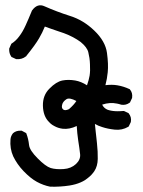

<svg xmlns="http://www.w3.org/2000/svg" viewBox="-20 -413 540 723"><path d="M168.9 290Q142.6 284.7 118.9 271.7Q95.2 258.8 68.8 231.4Q56.2 218.3 46.4 204.1Q36.6 189.9 29.8 175.8Q16.6 146.5 19.5 111.8Q20 105 22.5 99.4Q24.9 93.8 28.8 88.9L29.3 88.4Q41 78.1 60.1 79.1H61L62.5 79.6L77.1 87.4L79.1 88.9L79.6 90.8Q86.9 109.9 89.4 132.8Q91.3 152.8 121.6 183.1Q151.4 213.4 170.9 219.7Q190.9 225.6 219.7 223.6Q247.6 221.7 266.1 204.6Q283.7 188 281.7 168Q279.3 145.5 274.4 115.2Q270.5 88.9 269 61.5Q241.2 74.7 215.8 71.8Q211.4 71.3 207.3 70.3Q203.1 69.3 199.2 68.1Q195.3 66.9 191.7 65.2Q188 63.5 184.3 61.5Q180.7 59.6 177.2 57.4Q173.8 55.2 170.7 52.5Q167.5 49.8 164.6 46.4Q142.6 24.9 141.6 -14.6Q140.6 -54.2 166.5 -79.6Q191.4 -105 214.8 -109.9Q237.3 -114.3 263.2 -109.9Q285.6 -106 307.6 -91.8Q314.9 -112.8 317.4 -127.9Q320.3 -146 318.8 -170.9Q318.4 -183.6 316.7 -195.1Q314.9 -206.5 312.5 -216.3Q308.1 -234.9 283.7 -254.9Q270.5 -264.6 254.9 -272.9Q239.3 -281.2 220.7 -288.1Q209 -292 197 -296.1Q185.1 -300.3 172.9 -304.4Q160.6 -308.6 148.9 -313Q139.6 -290 127 -268.6Q113.3 -244.6 78.6 -201.7V-200.7H77.6Q62.5 -188.5 41.5 -190.4H40.5L39.6 -190.9L24.9 -197.8L23.4 -198.2L22.5 -199.7Q18.1 -206.1 16.1 -213.4Q14.2 -220.7 14.6 -229V-230L15.1 -231L22 -246.6L22.5 -248L23.9 -249Q40 -259.3 52.2 -275.9Q65.4 -293 76.2 -316.9Q87.4 -341.3 100.1 -372.6V-373L100.6 -373.5Q121.1 -401.9 147.9 -389.2Q194.3 -368.7 243.7 -353Q293.9 -337.4 335 -297.9Q356 -277.8 367.9 -256.8Q379.9 -235.8 382.8 -213.9Q388.7 -170.9 385.7 -141.1Q383.3 -116.2 377 -92.3Q402.3 -95.2 421.9 -91.8Q445.3 -87.9 467.3 -77.6L468.8 -77.1L469.2 -76.2Q480 -63.5 477.5 -45.4V-44.4L477.1 -43.5L470.2 -28.8L469.7 -27.3L468.3 -26.4Q454.6 -16.1 437.5 -18.6H437Q428.2 -21.5 420.7 -22.9Q413.1 -24.4 406.5 -24.9Q399.9 -25.4 394 -24.9Q379.4 -23.9 364.7 -19Q371.1 -5.4 385.7 0.5Q388.7 1.5 391.6 2.2Q394.5 2.9 398.2 3.7Q401.9 4.4 405.8 4.9Q409.7 5.4 414.1 5.6Q418.5 5.9 423.3 5.9Q428.2 5.9 433.6 5.6Q439 5.4 444.8 4.9H446.3L447.8 5.4L462.4 12.2L463.9 12.7L464.4 13.7Q476.1 27.8 472.7 45.9V46.9L472.2 47.4L465.3 62L464.4 63.5L462.9 64.5Q451.2 71.3 438.5 74Q425.8 76.7 412.1 75.2Q385.3 72.3 364.7 65.4Q357.9 63.5 350.6 60.3Q343.3 57.1 337.4 53.7Q338.9 68.8 340.3 82Q341.8 95.2 343 106.2Q344.2 117.2 345.2 127Q348.6 158.7 348.1 185.1Q347.7 212.9 335 231.9Q332.5 235.4 329.6 239Q326.7 242.7 323.5 246.1Q320.3 249.5 316.4 252.7Q312.5 255.9 308.6 259Q304.7 262.2 300.3 265.1Q292.5 270 283.4 273.9Q274.4 277.8 263.9 280.8Q253.4 283.7 241.7 285.6Q206.5 291 169.9 290H169.4ZM239.7 -2Q258.3 -18.1 267.6 -32.7Q241.7 -46.4 230.5 -39.6Q223.6 -35.2 219.5 -30Q215.3 -24.9 213.9 -18.1Q210.9 -6.3 218 -0.7Q225.1 4.9 239.7 -2Z"/></svg>

Font: NaikaiFont
Style: SemiBold
Weight: 600
Version: Version 1.89